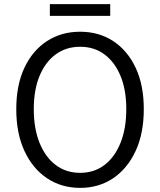

<svg xmlns="http://www.w3.org/2000/svg" viewBox="-20 -899 777 932"><path d="M369 13Q278 13 208 -34Q138 -81 98.5 -166.5Q59 -252 59 -369Q59 -486 98.5 -570Q138 -654 208 -699.5Q278 -745 369 -745Q460 -745 529.5 -699.5Q599 -654 638.5 -570Q678 -486 678 -369Q678 -252 638.5 -166.5Q599 -81 529.5 -34Q460 13 369 13ZM369 -60Q437 -60 487 -98Q537 -136 565 -205.5Q593 -275 593 -369Q593 -463 565 -530.5Q537 -598 487 -635Q437 -672 369 -672Q301 -672 250.5 -635Q200 -598 172 -530.5Q144 -463 144 -369Q144 -275 172 -205.5Q200 -136 250.5 -98Q301 -60 369 -60ZM222 -822V-879H515V-822Z"/></svg>

Font: Source Han Sans SC Normal
Style: Regular
Weight: 350
Designer: Ryoko NISHIZUKA 西塚涼子 (kana, bopomofo & ideographs); Paul D. Hunt (Latin, Greek & Cyrillic); Sandoll Communications 산돌커뮤니
Foundry: Adobe
Version: Version 2.004;hotconv 1.0.118;makeotfexe 2.5.65603